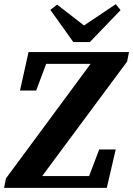

<svg xmlns="http://www.w3.org/2000/svg" viewBox="-46 -909 644 929"><path d="M-26.3 0H470.7L513.9 -185.9H434.1L374.1 -28.2L416 -57.2H283.6H153L155 -70.6L139 -31.4L569 -611.1L578.2 -657.1H92.1L50.7 -470.9H129L188.3 -628.9L149.9 -599.9H268.7H398L395 -584.2L411.3 -625.7L-17.2 -45.7L-26.3 0ZM230.4 -886.6 197.7 -861.3 308.8 -705.4H388.6L537.4 -859.9L514.1 -888.8L317 -756.6H398.2L230.4 -886.6Z"/></svg>

Font: Source Serif 4 Variable
Style: Italic
Weight: 400
Italic angle: -12°
Designer: Frank Grießhammer
Foundry: Adobe Systems Incorporated
Version: Version 4.004;hotconv 1.0.116;makeotfexe 2.5.65601